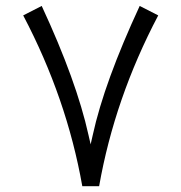

<svg xmlns="http://www.w3.org/2000/svg" viewBox="-20 -645 626 663"><path d="M300.3 -178.7 293 -146.5 285.6 -178.7C258.3 -302.2 204.6 -451.2 124 -624.5L60.1 -591.8C160.6 -400.9 228.5 -204.1 264.2 -2H322.3C357.9 -204.1 425.8 -400.9 526.4 -591.8L462.4 -624.5C381.3 -449.7 327.1 -301.3 300.3 -178.7Z"/></svg>

Font: Shabnam FD Light
Style: Regular
Weight: 300
Foundry: DejaVu fonts team - Redesigned by Saber Rastikerdar - Based on Vazir font
Version: Version 5.00;October 20, 2019;FontCreator 12.0.0.2547 64-bit